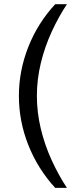

<svg xmlns="http://www.w3.org/2000/svg" viewBox="-20 -756 395 933"><path d="M248.2 157Q163.5 64.5 117.6 -51.3Q71.8 -167 71.8 -290.1Q71.8 -412.1 117.6 -528.1Q163.5 -644.1 248.2 -735.5H305.2Q264.9 -675 231.4 -602.2Q197.8 -529.4 178.5 -449.9Q159.2 -370.4 159.2 -290.1Q159.2 -209.8 178.5 -129.7Q197.8 -49.7 231.4 23.1Q264.9 96 305.2 157Z"/></svg>

Font: Archivo Variable SemiBold
Style: Regular
Weight: 600
Designer: Hector Gatti
Foundry: Omnibus-Type
Version: Version 2.001